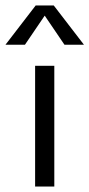

<svg xmlns="http://www.w3.org/2000/svg" viewBox="-48 -680 326 700"><path d="M150 0H80V-440H150ZM115 -623 43 -517H-28L82 -660H148L258 -517H187Z"/></svg>

Font: Puffins on Iceburgs
Style: Regular
Weight: 400
Version: Version 1.0